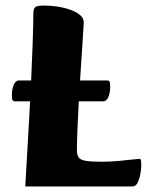

<svg xmlns="http://www.w3.org/2000/svg" viewBox="-20 -672 539 692"><path d="M71.1 0Q71.6 -9.9 73.7 -46Q75.8 -82.1 78.9 -136.3Q82.1 -190.4 85.7 -254.5Q89.3 -318.6 92.4 -385.7Q95.5 -452.7 97.7 -514.7Q99.8 -576.6 100.3 -624.6Q100.3 -639.9 106.8 -646Q113.3 -652 139.7 -652Q160.1 -652 184.5 -648.6Q209 -645.2 231 -637.7Q253 -630.2 267.4 -618.7Q281.9 -607.3 281.9 -591.3Q281.9 -588 280.1 -560.6Q278.4 -533.2 275.6 -490.3Q272.9 -447.4 269.5 -397.1Q266.2 -346.7 263.4 -295.6Q260.7 -244.6 258.9 -201.2Q257.2 -157.9 257.2 -130.3Q257.2 -114.4 263.2 -105.1Q269.2 -95.9 288.3 -92.5Q307.4 -89.1 345.4 -89.1Q378.5 -89.1 408.4 -92Q438.3 -94.8 458.2 -97.2Q478.2 -99.5 482.2 -99.5Q487.2 -99.5 488.1 -94Q489 -88.5 489 -71.9Q489 -62.9 486 -45.7Q483 -28.4 476.3 -14.2Q469.7 0 457.4 0ZM34.6 -306.7Q28.4 -306.7 25.6 -310.4Q22.9 -314.2 22.9 -328.5Q22.9 -352.1 29.8 -367.1Q36.6 -382.1 48.1 -382.1H365.3Q372.3 -382.1 374.7 -378.3Q377.1 -374.6 377.1 -360.3Q377.1 -336.2 370.2 -321.4Q363.3 -306.7 351.8 -306.7Z"/></svg>

Font: Briem Hand Thin
Style: Regular
Weight: 100
Designer: Gunnlaugur SE Briem, Eben Sorkin
Foundry: Sorkin Type Co.
Version: Version 1.003